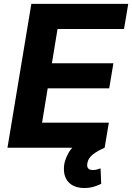

<svg xmlns="http://www.w3.org/2000/svg" viewBox="-20 -747 669 971"><path d="M345.5 0H17.8L138.5 -727.3H628.6L607.2 -600.5H271L242.5 -427.2H553.6L532.3 -300.4H221.2L192.8 -126.8H530.5L509.2 0H509.6Q491.8 7.8 476.7 16.2Q461.6 24.5 450.1 33.7Q438.6 43 431.3 53.8Q424 64.6 421.9 77.4Q415.1 112.9 449.9 112.9Q462 112.9 471.6 109.9Q481.2 106.9 488.6 104.4L491.8 182.5Q477.6 190 455.8 196.9Q433.9 203.8 406.2 203.8Q382.8 203.8 364 197.6Q345.2 191.4 331.9 179.5Q318.5 167.6 311.1 150Q303.6 132.5 303.3 110.1Q302.6 88.4 308.9 67.1Q315.3 45.8 328.1 23.4Q332 17 336.3 11.2Q340.6 5.3 345.5 0Z"/></svg>

Font: Inter P
Style: Bold Italic
Weight: 700
Italic angle: 9.39999°
Designer: Rasmus Andersson
Foundry: rsms
Version: Version 3.018;git-588b23468